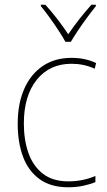

<svg xmlns="http://www.w3.org/2000/svg" viewBox="-20 -834 454 813"><path d="M269 -41Q195 -41 147.5 -75.5Q100 -110 77.5 -170.5Q55 -231 55 -310Q55 -395 82.5 -457.5Q110 -520 161 -554.5Q212 -589 283 -589Q341 -589 387 -567L381 -543Q357 -554 332.5 -559Q308 -564 283 -564Q190 -564 135.5 -496Q81 -428 81 -311Q81 -241 100.5 -186Q120 -131 161.5 -98.5Q203 -66 270 -66Q300 -66 329.5 -72Q359 -78 384 -89V-63Q363 -54 333 -47.5Q303 -41 269 -41ZM257 -657Q245 -679 226.5 -707Q208 -735 188.5 -762Q169 -789 153 -808V-814H172Q197 -787 223 -753Q249 -719 269 -689Q312 -752 367 -814H386V-808Q369 -787 349 -760Q329 -733 311 -706Q293 -679 280 -657Z"/></svg>

Font: Noto Sans Tamil UI SemiCondensed Thin
Style: Regular
Weight: 100
Width: 4
Designer: Jelle Bosma - Monotype Design Team
Foundry: Monotype Imaging Inc.
Version: Version 2.004; ttfautohint (v1.8.4.7-5d5b)